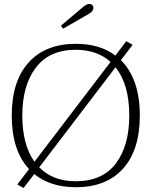

<svg xmlns="http://www.w3.org/2000/svg" viewBox="-20 -930 761 964"><path d="M297 -786 286 -801 396 -894Q414 -910 429 -910Q438 -910 443.5 -904.5Q449 -899 449 -891Q449 -874 427 -861ZM682 -350Q682 -177 598 -83.5Q514 10 361 10Q233 10 152 -56L98 14L67 -4L126 -81Q39 -174 39 -350Q39 -522 123.5 -616Q208 -710 361 -710Q482 -710 559 -651L614 -723L646 -705L587 -628Q682 -533 682 -350ZM153 -118 535 -619Q468 -680 360 -680Q228 -680 160 -590.5Q92 -501 92 -350Q92 -203 153 -118ZM629 -350Q629 -507 560 -592L177 -90Q245 -20 360 -20Q494 -20 561.5 -109Q629 -198 629 -350Z"/></svg>

Font: Taviraj ExtraLight
Style: Regular
Weight: 275
Designer: Katatrad Team
Foundry: CadsonDemak
Version: Version 1.001